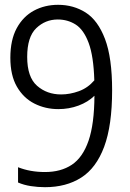

<svg xmlns="http://www.w3.org/2000/svg" viewBox="-20 -769 542 798"><path d="M221.5 -749Q285.5 -749 336.2 -716.8Q387 -684.5 416.5 -606.8Q446 -529 446 -393.5Q446 -248 413 -159.2Q380 -70.5 317.5 -30.8Q255 9 167 9Q137.5 9 108.2 4.5Q79 0 55 -10.5V-74Q105 -54 167 -54Q233 -54 278.5 -84.2Q324 -114.5 348 -184Q372 -253.5 372.5 -371Q346 -345 306.5 -330.2Q267 -315.5 222.5 -315.5Q168.5 -315.5 123 -338.5Q77.5 -361.5 50.2 -408.8Q23 -456 23 -529Q23 -603 49.5 -651.8Q76 -700.5 121 -724.8Q166 -749 221.5 -749ZM234 -376.5Q270.5 -376.5 307.8 -390Q345 -403.5 372 -435Q369 -535.5 348.5 -590.5Q328 -645.5 294.8 -666.8Q261.5 -688 220 -688Q168.5 -688 130.8 -652Q93 -616 93 -532.5Q93 -448.5 134 -412.5Q175 -376.5 234 -376.5Z"/></svg>

Font: Encode Sans Condensed
Style: Regular
Weight: 400
Width: 3
Designer: Multiple Designers
Foundry: Impallari Type
Version: Version 3.000; ttfautohint (v1.8.3) -l 8 -r 50 -G 200 -x 14 